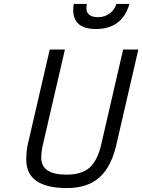

<svg xmlns="http://www.w3.org/2000/svg" viewBox="-20 -943 721 973"><path d="M466 -796Q351 -796 351 -893Q351 -907 354 -923H420Q418 -913 418 -897.5Q418 -882 431.5 -869Q445 -856 477.5 -856Q510 -856 535.5 -874.5Q561 -893 570 -923H636Q599 -796 466 -796ZM189 -144Q189 -58 317 -58Q396 -58 435.5 -95Q475 -132 493 -211L604 -692H681L570 -211Q544 -97 483.5 -43.5Q423 10 320 10Q113 10 113 -134Q113 -183 124 -225L232 -692H309L199 -217Q189 -177 189 -144Z"/></svg>

Font: TitilliumWebItalic
Style: Italic
Weight: 400
Italic angle: -13°
Version: Version 1.001;PS 57.000;hotconv 1.0.70;makeotf.lib2.5.55311